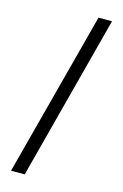

<svg xmlns="http://www.w3.org/2000/svg" viewBox="-146 -896 722 1125"><g transform="rotate(15 214.5 -333.5)"><path d="M305 -833 42 166H125L387 -833Z"/></g></svg>

Font: Noto Sans Devanagari UI
Style: Regular
Weight: 400
Designer: Jelle Bosma - Monotype Design Team
Foundry: Monotype Imaging Inc.
Version: Version 2.003